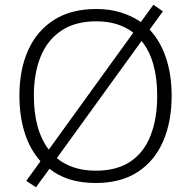

<svg xmlns="http://www.w3.org/2000/svg" viewBox="-20 -763 808 811"><path d="M705 -358Q705 -249 669 -166Q633 -83 561.5 -36.5Q490 10 384 10Q264 10 189 -50L132 28L91 1L151 -82Q107 -131 84.5 -201.5Q62 -272 62 -359Q62 -468 98.5 -550Q135 -632 207.5 -678.5Q280 -725 387 -725Q443 -725 490 -710.5Q537 -696 575 -670L628 -743L668 -715L612 -638Q657 -590 681 -519Q705 -448 705 -358ZM123 -359Q123 -288 138.5 -230.5Q154 -173 186 -131L543 -625Q481 -673 387 -673Q298 -673 239 -633.5Q180 -594 151.5 -523.5Q123 -453 123 -359ZM644 -358Q644 -509 578 -590L220 -95Q250 -70 291.5 -56Q333 -42 384 -42Q474 -42 531.5 -81Q589 -120 616.5 -191.5Q644 -263 644 -358Z"/></svg>

Font: Noto Sans Gurmukhi UI Light
Style: Regular
Weight: 300
Designer: Jelle Bosma - Monotype Design Team
Foundry: Monotype Imaging Inc.
Version: Version 2.004; ttfautohint (v1.8.4.7-5d5b)